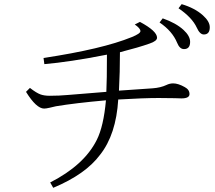

<svg xmlns="http://www.w3.org/2000/svg" viewBox="-20 -877 1040 930"><path d="M768.1 -788.1Q832.5 -765.6 869.1 -731.9Q900.9 -702.6 900.9 -674.3Q900.9 -639.2 871.1 -639.2Q850.1 -639.2 837.9 -669.9Q814.5 -726.6 752.9 -768.1ZM859.9 -856.9Q923.8 -837.9 962.9 -802.7Q996.1 -772.9 996.1 -745.1Q996.1 -710 967.3 -710Q947.8 -710 933.1 -743.2Q910.6 -792 844.7 -836.9ZM561 -624Q561 -526.4 556.2 -438Q619.1 -441.9 718.8 -449.2Q758.3 -452.1 786.1 -465.3Q801.8 -473.1 818.8 -473.1Q843.3 -473.1 875 -455.1Q897.9 -442.9 897.9 -421.4Q897.9 -400.4 858.9 -400.4Q841.8 -400.4 827.1 -401.4Q804.2 -402.3 748 -402.3Q676.3 -402.3 552.7 -395Q542.5 -225.6 464.8 -127.4Q394.5 -32.7 237.8 32.7L223.1 6.8Q387.7 -77.1 448.7 -199.2Q481.9 -265.1 493.2 -391.1Q344.7 -377.9 251 -362.3Q227.1 -356.4 219.7 -355Q202.6 -351.1 193.8 -351.1Q156.2 -351.1 106 -432.1L125 -451.2Q156.2 -426.8 176.8 -419.4Q194.8 -413.1 221.2 -413.1Q266.6 -413.1 309.1 -417Q374.5 -422.9 495.1 -432.1Q498 -487.3 498 -612.3Q316.9 -576.7 194.8 -566.4L190.9 -596.2Q475.6 -639.2 618.2 -697.3Q660.2 -714.4 660.2 -726.1Q660.2 -739.7 632.8 -758.3L657.7 -771Q740.7 -726.6 740.7 -694.3Q740.7 -678.2 704.6 -666Q652.8 -647.5 561 -624Z"/></svg>

Font: I.Ming
Style: Regular
Weight: 400
Designer: Ichiten Fonts Project
Version: Version 5.10 Mar 24, 2018